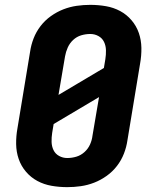

<svg xmlns="http://www.w3.org/2000/svg" viewBox="-20 -763 640 791"><path d="M257 8Q224 8 192.5 2.5Q161 -3 134 -17.5Q107 -32 87 -55.5Q67 -79 57 -108Q47 -137 46.5 -169.5Q46 -202 52 -235L104 -550Q108 -578 118.5 -605Q129 -632 147 -655.5Q165 -679 189.5 -696.5Q214 -714 241 -724.5Q268 -735 296 -739Q324 -743 352 -743Q385 -743 416.5 -737.5Q448 -732 475 -717.5Q502 -703 522 -679.5Q542 -656 552 -627Q562 -598 562.5 -565.5Q563 -533 557 -500L505 -185Q501 -157 490.5 -130Q480 -103 462 -79.5Q444 -56 419.5 -38.5Q395 -21 368 -10.5Q341 0 313 4Q285 8 257 8ZM221 -372 408 -483 414 -519Q417 -538 416.5 -556.5Q416 -575 408.5 -590.5Q401 -606 385.5 -614.5Q370 -623 352 -623Q333 -623 314.5 -617.5Q296 -612 281.5 -598.5Q267 -585 259 -567Q251 -549 248 -531ZM257 -112Q276 -112 294.5 -117.5Q313 -123 328 -136.5Q343 -150 351 -168Q359 -186 361 -204L388 -363L201 -252L195 -216Q192 -197 192.5 -178.5Q193 -160 200.5 -144.5Q208 -129 223.5 -120.5Q239 -112 257 -112Z"/></svg>

Font: Iosevka Heavy Extended
Style: Italic
Weight: 900
Width: 7
Italic angle: -9°
Monospace: yes
Designer: Belleve Invis
Foundry: Belleve Invis
Version: Version 32.5.0; ttfautohint (v1.8.4)